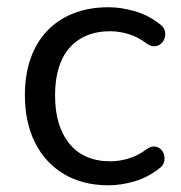

<svg xmlns="http://www.w3.org/2000/svg" viewBox="-20 -516 514 544"><path d="M287.5 9Q214.5 9 161.2 -22.8Q108 -54.5 79.2 -112Q50.5 -169.5 50.5 -246.5Q50.5 -304.5 66.8 -350.5Q83 -396.5 113.8 -428.8Q144.5 -461 188.5 -478.2Q232.5 -495.5 287.5 -495.5Q323 -495.5 362 -484.2Q401 -473 433.5 -447Q444 -439.5 446.8 -429.5Q449.5 -419.5 446.8 -409.5Q444 -399.5 436.8 -392.8Q429.5 -386 419 -385Q408.5 -384 396.5 -392Q371 -411.5 344.2 -419.5Q317.5 -427.5 292.5 -427.5Q254.5 -427.5 225.5 -415.2Q196.5 -403 176.5 -380Q156.5 -357 146.2 -323.2Q136 -289.5 136 -245.5Q136 -158.5 176.8 -108.8Q217.5 -59 292.5 -59Q317.5 -59 344 -66.8Q370.5 -74.5 396.5 -94Q408.5 -102 418.8 -100.8Q429 -99.5 436 -92.8Q443 -86 445.2 -76Q447.5 -66 444.5 -56Q441.5 -46 431.5 -39Q399.5 -13.5 361.2 -2.2Q323 9 287.5 9Z"/></svg>

Font: Nunito ExtraLight
Style: Regular
Weight: 200
Designer: Vernon Adams
Foundry: Vernon Adams
Version: Version 3.602;April 4, 2023;FontCreator 14.0.0.2856 64-bit